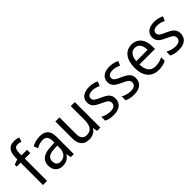

<svg xmlns="http://www.w3.org/2000/svg" viewBox="162 -1801 2848 2848"><g transform="rotate(-45 1586.0 -377.5)"><path d="M298 -468V-536H182V-572C182 -659 204 -693 255 -693C279 -693 304 -687 324 -680L346 -748C320 -757 288 -765 251 -765C147 -765 96 -703 96 -570V-539L13 -510V-468H96V0H182V-468Z M572 -546C508 -546 449 -528 404 -502L431 -438C473 -460 517 -476 564 -476C627 -476 660 -443 660 -357V-324L580 -321C428 -316 353 -256 353 -149C353 -49 412 10 504 10C581 10 623 -17 663 -75H666L681 0H744V-364C744 -486 691 -546 572 -546ZM592 -260 660 -263V-213C660 -111 604 -59 527 -59C475 -59 441 -87 441 -149C441 -218 481 -256 592 -260Z M1300 -536H1215V-255C1215 -129 1180 -63 1078 -63C1010 -63 978 -106 978 -195V-536H892V-186C892 -56 947 10 1064 10C1126 10 1184 -16 1214 -71H1219L1231 0H1300Z M1765 -147C1765 -231 1712 -268 1623 -307C1534 -346 1504 -364 1504 -409C1504 -449 1539 -475 1601 -475C1646 -475 1689 -462 1728 -443L1758 -511C1713 -533 1663 -546 1605 -546C1496 -546 1422 -494 1422 -405C1422 -319 1478 -284 1569 -243C1657 -205 1682 -181 1682 -140C1682 -92 1648 -62 1574 -62C1518 -62 1460 -82 1423 -104V-23C1460 -2 1508 10 1574 10C1692 10 1765 -44 1765 -147Z M2193 -147C2193 -231 2140 -268 2051 -307C1962 -346 1932 -364 1932 -409C1932 -449 1967 -475 2029 -475C2074 -475 2117 -462 2156 -443L2186 -511C2141 -533 2091 -546 2033 -546C1924 -546 1850 -494 1850 -405C1850 -319 1906 -284 1997 -243C2085 -205 2110 -181 2110 -140C2110 -92 2076 -62 2002 -62C1946 -62 1888 -82 1851 -104V-23C1888 -2 1936 10 2002 10C2120 10 2193 -44 2193 -147Z M2498 -546C2366 -546 2285 -443 2285 -264C2285 -94 2371 10 2518 10C2581 10 2626 -1 2675 -25V-100C2625 -75 2581 -63 2524 -63C2427 -63 2374 -127 2372 -252H2698V-306C2698 -447 2625 -546 2498 -546ZM2497 -476C2576 -476 2611 -409 2611 -320H2373C2381 -421 2424 -476 2497 -476Z M3131 -147C3131 -231 3078 -268 2989 -307C2900 -346 2870 -364 2870 -409C2870 -449 2905 -475 2967 -475C3012 -475 3055 -462 3094 -443L3124 -511C3079 -533 3029 -546 2971 -546C2862 -546 2788 -494 2788 -405C2788 -319 2844 -284 2935 -243C3023 -205 3048 -181 3048 -140C3048 -92 3014 -62 2940 -62C2884 -62 2826 -82 2789 -104V-23C2826 -2 2874 10 2940 10C3058 10 3131 -44 3131 -147Z"/></g></svg>

Font: Noto Sans Thai Looped SemiCondensed
Style: Regular
Weight: 400
Width: 4
Designer: Sasikarn Vongin, Ben Mitchell
Foundry: The Fontpad Ltd
Version: Version 1.001